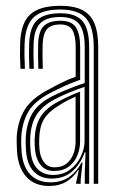

<svg xmlns="http://www.w3.org/2000/svg" viewBox="-20 -627 405 655"><path d="M299.8 0V-466Q299.8 -534.8 273.4 -564.6Q247 -594.5 186 -594.5Q123 -594.5 94.8 -567.8Q66.5 -541 64 -479.5Q63.2 -459.8 63.5 -437Q63.8 -414.2 65 -392.2H49.8Q48.5 -415 48.2 -436.9Q48 -458.8 48.8 -480Q51 -548.2 83.1 -577.8Q115.2 -607.2 186 -607.2Q232.2 -607.2 260.6 -592.9Q289 -578.5 302 -547.5Q315 -516.5 315 -466V0ZM161 -30.2Q194.5 -30.2 218.5 -48Q242.5 -65.8 255.5 -92.4Q268.5 -119 268.5 -145.5V-330.8Q245.8 -323.2 218.1 -312Q190.5 -300.8 165.8 -287.8Q124.5 -265.8 104.8 -235.2Q85 -204.8 83 -155Q82.5 -144.2 83 -134.5Q83.5 -124.8 84.2 -114.2Q87 -72.8 107.2 -51.5Q127.5 -30.2 161 -30.2ZM164.2 -43.8Q135 -43.8 118.9 -63.8Q102.8 -83.8 99.5 -115.2Q98.5 -126.5 98.2 -136.5Q98 -146.5 98.2 -154Q100.5 -199.2 117.5 -227.2Q134.5 -255.2 171 -276Q188.5 -286 210.2 -296.2Q232 -306.5 253.2 -314.5V-144Q253.2 -119 243.6 -96Q234 -73 214.4 -58.4Q194.8 -43.8 164.2 -43.8ZM166.2 -56.2Q191 -56.2 206.8 -68.8Q222.5 -81.2 230.1 -101.1Q237.8 -121 237.8 -143V-297.2Q221 -290 205.9 -281.9Q190.8 -273.8 176.2 -264.2Q144.2 -244.2 129.6 -219.8Q115 -195.2 113.8 -154Q113.5 -145.2 113.6 -136Q113.8 -126.8 114.8 -116.8Q117 -91.2 129.9 -73.8Q142.8 -56.2 166.2 -56.2ZM147.8 7.5Q98.5 7.5 70.2 -23.4Q42 -54.2 38 -110.5Q37.2 -124.8 37 -138.1Q36.8 -151.5 37 -160.5Q40.5 -214.5 64.9 -253.6Q89.2 -292.8 148.8 -323.2Q166 -332.8 180.1 -340Q194.2 -347.2 208.1 -353.4Q222 -359.5 238.2 -365.2V-466Q238.2 -503.5 227.5 -523.5Q216.8 -543.5 186 -543.5Q153.8 -543.5 140.2 -527.4Q126.8 -511.2 125.5 -476.8Q125 -462.2 125 -441Q125 -419.8 126 -392.2H110.8Q109.8 -421.2 109.8 -441.4Q109.8 -461.5 110.2 -478Q111.5 -520.5 129.6 -538.4Q147.8 -556.2 186 -556.2Q224.8 -556.2 239.1 -533.5Q253.5 -510.8 253.5 -466V-354.8Q225.5 -345.2 201.2 -334.1Q177 -323 154 -311.2Q99 -283.2 77.2 -246.6Q55.5 -210 52.5 -159.2Q52 -147.8 52.2 -136.4Q52.5 -125 53.5 -111.8Q57 -60 82.6 -32.5Q108.2 -5 152 -5Q190.5 -5 217 -24Q243.5 -43 258 -72.5H261.5L255.2 -13.2V0H239.8V-4.5L248.8 -46H246Q229 -20.5 205.1 -6.5Q181.2 7.5 147.8 7.5ZM269.2 0V-37.2L271.8 -107H268.5Q255.5 -68.8 227.5 -43.2Q199.5 -17.8 156 -17.8Q118 -17.8 95 -42.1Q72 -66.5 68.8 -112.8Q68 -126 67.6 -136.8Q67.2 -147.5 67.8 -157.8Q70.5 -205.5 90.1 -239.9Q109.8 -274.2 160 -299.5Q178.2 -308.8 197.9 -317.1Q217.5 -325.5 236 -332.4Q254.5 -339.2 269 -343.8V-466Q269 -521.2 249.9 -545.1Q230.8 -569 186 -569Q139 -569 117.8 -548Q96.5 -527 94.8 -478.2Q94 -458.8 94.2 -436.2Q94.5 -413.8 95.5 -392.2H80.2Q79.2 -414.5 79 -437.2Q78.8 -460 79.5 -478.8Q81.5 -534 106.2 -557.9Q131 -581.8 186 -581.8Q238.8 -581.8 261.5 -554.9Q284.2 -528 284.2 -466V0Z"/></svg>

Font: Big Shoulders Inline Display Thin Medium
Style: Regular
Weight: 500
Version: Version 2.002